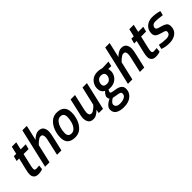

<svg xmlns="http://www.w3.org/2000/svg" viewBox="163 -1863 3251 3251"><g transform="rotate(-45 1788.0 -237.5)"><path d="M162 11Q106 11 80 -18.5Q54 -48 54 -91Q54 -136 69 -193L120 -409H60L84 -500H141L173 -638H279L247 -500H369L346 -409H226L174 -185Q164 -143 164 -116Q164 -80 203 -80Q233 -80 275 -85L267 -8Q225 11 162 11Z M723 0H618L685 -297Q692 -332 692 -353Q692 -386 680.5 -402.5Q669 -419 639 -419Q620 -419 599 -405.5Q578 -392 557.5 -375Q537 -358 515 -334L438 0H332L496 -708H602L539 -434Q574 -473 627 -499Q652 -511 681 -511Q747 -511 774 -472Q801 -433 801 -377Q801 -335 781 -252Z M1048 11Q957 11 910 -31.5Q863 -74 863 -166Q863 -248 893 -327.5Q923 -407 979.5 -458.5Q1036 -510 1116 -510Q1301 -510 1301 -330Q1301 -250 1273 -171.5Q1245 -93 1188.5 -41Q1132 11 1048 11ZM1048 -80Q1095 -80 1128.5 -118Q1162 -156 1179 -214Q1196 -272 1196 -332Q1196 -371 1177 -395.5Q1158 -420 1116 -420Q1069 -420 1036.5 -381.5Q1004 -343 986.5 -284.5Q969 -226 969 -165Q969 -83 1048 -80Z M1485 11Q1419 11 1392 -28Q1365 -67 1365 -123Q1365 -149 1372 -187Q1376 -209 1443 -500H1549Q1484 -218 1481 -202Q1475 -168 1475 -147Q1475 -82 1528 -81Q1547 -81 1568 -94Q1589 -107 1609.5 -124Q1630 -141 1651 -166L1728 -500H1834L1719 0H1617L1629 -67Q1604 -39 1565.5 -14Q1527 11 1485 11Z M1991 233Q1905 233 1848.5 201.5Q1792 170 1792 98Q1792 62 1812.5 35Q1833 8 1862 -11.5Q1891 -31 1919 -45Q1901 -63 1901 -94Q1901 -111 1909.5 -127.5Q1918 -144 1929.5 -159Q1941 -174 1958 -190Q1925 -207 1907.5 -236.5Q1890 -266 1890 -313Q1890 -361 1913 -406.5Q1936 -452 1981.5 -481.5Q2027 -511 2094 -511Q2122 -511 2150.5 -505.5Q2179 -500 2203 -494L2350 -500L2330 -413H2257Q2267 -391 2267 -353Q2267 -308 2243 -264Q2219 -220 2172 -191.5Q2125 -163 2058 -163Q2045 -163 2039 -163.5Q2033 -164 2029 -165Q2024 -166 2019 -167Q2012 -159 2008 -150Q1997 -133 1997 -117Q1997 -102 2018 -95.5Q2039 -89 2090 -82Q2130 -77 2163 -64.5Q2196 -52 2216 -27.5Q2236 -3 2236 40Q2236 121 2171.5 177Q2107 233 1991 233ZM1991 143Q2025 143 2058.5 134.5Q2092 126 2114 106Q2136 86 2136 52Q2136 27 2116.5 17Q2097 7 2053 2Q1992 -8 1967 -14Q1943 -2 1916.5 23Q1890 48 1890 74Q1890 103 1913 123Q1936 143 1991 143ZM2065 -250Q2115 -250 2142 -284Q2169 -318 2169 -355Q2169 -422 2090 -424Q2041 -424 2014.5 -389Q1988 -354 1988 -317Q1988 -250 2065 -250Z M2707 0H2602L2669 -297Q2676 -332 2676 -353Q2676 -386 2664.5 -402.5Q2653 -419 2623 -419Q2604 -419 2583 -405.5Q2562 -392 2541.5 -375Q2521 -358 2499 -334L2422 0H2316L2480 -708H2586L2523 -434Q2558 -473 2611 -499Q2636 -511 2665 -511Q2731 -511 2758 -472Q2785 -433 2785 -377Q2785 -335 2765 -252Z M2976 11Q2920 11 2894 -18.5Q2868 -48 2868 -91Q2868 -136 2883 -193L2934 -409H2874L2898 -500H2955L2987 -638H3093L3061 -500H3183L3160 -409H3040L2988 -185Q2978 -143 2978 -116Q2978 -80 3017 -80Q3047 -80 3089 -85L3081 -8Q3039 11 2976 11Z M3300 11Q3207 11 3134 -18L3154 -97Q3233 -80 3313 -80Q3363 -80 3388 -100Q3413 -120 3413 -154Q3413 -174 3395 -184Q3377 -194 3336 -204Q3270 -221 3235 -245Q3200 -269 3200 -321Q3200 -381 3228 -423Q3256 -465 3302 -487.5Q3348 -510 3403 -510Q3490 -510 3576 -484L3556 -405L3514 -410Q3450 -420 3392 -420Q3349 -420 3327.5 -398Q3306 -376 3306 -348Q3306 -328 3323 -317Q3340 -306 3387 -294Q3451 -278 3486.5 -254.5Q3522 -231 3522 -175Q3522 -112 3492.5 -71Q3463 -30 3413 -9.5Q3363 11 3300 11Z"/></g></svg>

Font: Storia Sans SemiBold
Style: Italic
Weight: 600
Italic angle: -13°
Designer: Campivisivi
Foundry: Accademia di Belle Arti di Urbino and students of MA course of Visual design
Version: Version 60.001;May 25, 2020;FontCreator 12.0.0.2522 64-bit